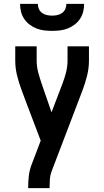

<svg xmlns="http://www.w3.org/2000/svg" viewBox="-20 -975 540 995"><path d="M126 0V-7Q126 -36 129.5 -64.5Q133 -93 143 -120L191 -246L114 -449L92 -508Q78 -545 68.5 -583.5Q59 -622 59 -662V-735H170V-662Q170 -630 178 -600Q186 -570 196 -541L247 -393L304 -542Q315 -571 322.5 -601Q330 -631 330 -662V-735H441V-662Q441 -622 431.5 -583.5Q422 -545 408 -508L247 -86Q240 -67 238.5 -47Q237 -27 237 -7V0ZM250 -815Q229 -815 208.5 -817.5Q188 -820 169 -827.5Q150 -835 133.5 -847.5Q117 -860 105.5 -877Q94 -894 89 -914Q84 -934 84 -955H176Q176 -941 181.5 -928.5Q187 -916 198 -908Q209 -900 222.5 -897Q236 -894 250 -894Q264 -894 277.5 -897Q291 -900 302 -908Q313 -916 318.5 -928.5Q324 -941 324 -955H416Q416 -934 411 -914Q406 -894 394.5 -877Q383 -860 366.5 -847.5Q350 -835 331 -827.5Q312 -820 291.5 -817.5Q271 -815 250 -815Z"/></svg>

Font: Iosevka Term Curly
Style: Bold
Weight: 700
Designer: Belleve Invis
Foundry: Belleve Invis
Version: Version 32.3.0